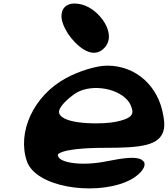

<svg xmlns="http://www.w3.org/2000/svg" viewBox="-20 -1044 954 1091"><path d="M690 -8C726 -22 756 -41 779 -66C793 -81 806 -101 800 -120C797 -127 791 -132 785 -136C753 -156 683 -147 583 -127C442 -99 329 -120 313 -151C305 -165 307 -169 327 -178C362 -193 447 -204 576 -204C783 -204 891 -216 911 -309C916 -333 913 -358 908 -387C881 -553 755 -671 589 -671C527 -671 426 -639 355 -600C170 -500 76 -292 133 -127C185 19 504 66 690 -8ZM706 -473C720 -456 728 -437 732 -416C735 -393 724 -375 668 -359C634 -349 586 -343 529 -343C358 -343 309 -382 316 -414C320 -434 344 -466 399 -507C482 -569 640 -550 706 -473ZM348 -1004C338 -994 333 -981 331 -970C324 -935 339 -896 368 -850C413 -785 496 -711 560 -760C630 -814 593 -901 547 -952C512 -991 462 -1024 402 -1024C384 -1024 363 -1019 348 -1004Z"/></svg>

Font: Venom Sans
Style: BdObl
Weight: 700
Version: Version 1.001